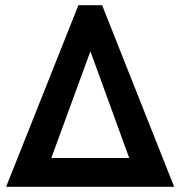

<svg xmlns="http://www.w3.org/2000/svg" viewBox="-20 -717 692 737"><path d="M648.5 0H3.5L281 -697H372ZM476 -110.5 327 -520 177 -110.5Z"/></svg>

Font: Acari Sans Neue
Style: Bold
Weight: 700
Designer: Alfredo Marco Pradil (font), Cristiano Sobral (main changes)
Foundry: Hanken Design Co. (font), Cristiano Sobral (main changes)
Version: Version 2.459;March 19, 2022;FontCreator 14.0.0.2808 64-bit;